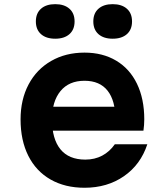

<svg xmlns="http://www.w3.org/2000/svg" viewBox="-20 -885 790 924"><path d="M583.7 -371.2 535.5 -310.3Q535.5 -400.7 497.8 -448.5Q460.1 -496.3 386.7 -496.3Q311.9 -496.3 271.1 -446.7Q230.3 -397.1 230.3 -310.3Q230.3 -216.4 270.8 -166.6Q311.2 -116.9 390.7 -116.9Q435.8 -116.9 471.8 -136Q507.7 -155.1 532.5 -190.6H689Q656.8 -92.7 576.4 -37Q496 18.6 386.7 18.6Q292.8 18.6 223.2 -21.2Q153.6 -61 116.3 -135.1Q79 -209.3 79 -310.3Q79 -405.9 117.6 -478.7Q156.2 -551.5 226.2 -591.6Q296.1 -631.8 386.7 -631.8Q473.9 -631.8 539 -593.1Q604.1 -554.5 639.2 -481.9Q674.3 -409.2 674.3 -310.9Q674.3 -283.5 670.3 -256.1H204.7V-371.2ZM152.6 -781.8Q152.6 -821.1 177.4 -843Q202.2 -865 245.8 -865Q289.3 -865 314.1 -843Q338.9 -821.1 338.9 -781.8Q338.9 -742.6 314.1 -720.6Q289.3 -698.7 245.8 -698.7Q202.2 -698.7 177.4 -720.6Q152.6 -742.6 152.6 -781.8ZM429.1 -781.8Q429.1 -821.1 453.9 -843Q478.7 -865 522.2 -865Q565.8 -865 590.6 -843Q615.4 -821.1 615.4 -781.8Q615.4 -742.6 590.6 -720.6Q565.8 -698.7 522.2 -698.7Q478.7 -698.7 453.9 -720.6Q429.1 -742.6 429.1 -781.8Z"/></svg>

Font: Martian Mono VF sWd Rg
Style: Regular
Weight: 400
Width: 6
Monospace: yes
Designer: Roman Shamin
Foundry: Evil Martians
Version: Version 1.100